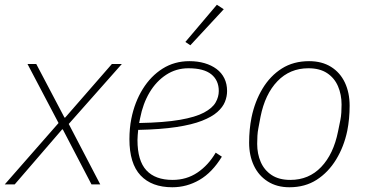

<svg xmlns="http://www.w3.org/2000/svg" viewBox="-30 -778 1552 810"><path d="M32 0H-10L217 -259L86 -508H123L242 -282H245L442 -508H484L260 -255L393 0H356L235 -232H232Z M697 12Q610 12 563 -38Q516 -88 516 -191Q516 -213 518 -235Q520 -257 524 -277Q538 -347 572 -402Q606 -457 656 -488.5Q706 -520 769 -520Q804 -520 833 -511.5Q862 -503 883.5 -487Q905 -471 916.5 -447.5Q928 -424 928 -394Q928 -371 919 -348.5Q910 -326 887 -305.5Q864 -285 822 -268.5Q780 -252 714 -242Q648 -232 553 -230Q552 -222 551 -208.5Q550 -195 550 -187Q550 -100 587.5 -59.5Q625 -19 698 -19Q757 -19 803 -50Q849 -81 880 -134L906 -117Q865 -50 811.5 -19Q758 12 697 12ZM765 -490Q713 -490 671 -462.5Q629 -435 601 -388Q573 -341 561 -279L557 -259Q663 -261 729 -272.5Q795 -284 830.5 -303Q866 -322 879.5 -345.5Q893 -369 893 -394Q893 -439 861.5 -464.5Q830 -490 765 -490ZM914 -739 773 -587 752 -601 885 -758Z M1191 12Q1138 12 1099.5 -12.5Q1061 -37 1041 -79.5Q1021 -122 1021 -176Q1021 -204 1023.5 -230.5Q1026 -257 1031 -282Q1045 -350 1077.5 -404Q1110 -458 1159 -489Q1208 -520 1274 -520Q1328 -520 1366.5 -496Q1405 -472 1425 -429.5Q1445 -387 1445 -332Q1445 -305 1442.5 -278Q1440 -251 1435 -226Q1421 -159 1388 -105Q1355 -51 1306 -19.5Q1257 12 1191 12ZM1195 -19Q1273 -19 1325 -73.5Q1377 -128 1396 -223L1406 -272Q1409 -287 1410 -303.5Q1411 -320 1411 -337Q1411 -379 1396 -414Q1381 -449 1350 -469.5Q1319 -490 1271 -490Q1193 -490 1140.5 -435.5Q1088 -381 1069 -285L1060 -237Q1057 -222 1056 -205.5Q1055 -189 1055 -171Q1055 -129 1070 -94.5Q1085 -60 1116 -39.5Q1147 -19 1195 -19Z"/></svg>

Font: IBM Plex Sans ExtraLight
Style: Italic
Weight: 250
Italic angle: -11.31°
Designer: Mike Abbink, Paul van der Laan, Pieter van Rosmalen
Foundry: Bold Monday
Version: Version 3.201